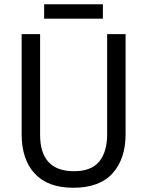

<svg xmlns="http://www.w3.org/2000/svg" viewBox="-20 -875 694 905"><path d="M572 -242Q572 -127 511 -58.5Q450 10 325 10Q206 10 144 -56.5Q82 -123 82 -243V-714H169V-240Q169 -68 329 -68Q410 -68 447.5 -113.5Q485 -159 485 -241V-714H572ZM465 -855V-787H188V-855Z"/></svg>

Font: Noto Sans Tamil SemiCondensed
Style: Regular
Weight: 400
Width: 4
Designer: Jelle Bosma - Monotype Design Team
Foundry: Monotype Imaging Inc.
Version: Version 2.004; ttfautohint (v1.8.4.7-5d5b)